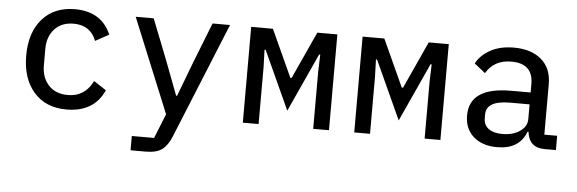

<svg xmlns="http://www.w3.org/2000/svg" viewBox="-48 -679 3095 1030"><g transform="rotate(5 1500.0 -164.0)"><path d="M319 12Q207 12 143 -61Q79 -134 79 -258Q79 -382 143 -455Q207 -528 318 -528Q462 -528 513 -408L440 -368Q409 -450 318 -450Q253 -450 215.5 -409Q178 -368 178 -302V-214Q178 -148 215.5 -107Q253 -66 320 -66Q411 -66 454 -153L521 -109Q467 12 319 12Z M975 -300 1060 -516H1154L900 107Q880 156 850 178Q820 200 762 200H681V123H801L854 -9L646 -516H743L828 -300L899 -113H904Z M1268 0V-516H1385L1501 -262H1508L1624 -516H1732V0H1647V-308L1650 -400H1644L1500 -85L1356 -400H1350L1353 -308V0Z M1868 0V-516H1985L2101 -262H2108L2224 -516H2332V0H2247V-308L2250 -400H2244L2100 -85L1956 -400H1950L1953 -308V0Z M2954 0H2893Q2809 0 2799 -85H2794Q2758 12 2638 12Q2558 12 2510.5 -30Q2463 -72 2463 -144Q2463 -296 2687 -296H2792V-342Q2792 -452 2675 -452Q2582 -452 2539 -378L2480 -425Q2502 -469 2554.5 -498.5Q2607 -528 2682 -528Q2776 -528 2830.5 -481Q2885 -434 2885 -350V-77H2954ZM2660 -61Q2717 -61 2754.5 -87Q2792 -113 2792 -152V-232H2688Q2559 -232 2559 -158V-137Q2559 -100 2586 -80.5Q2613 -61 2660 -61Z"/></g></svg>

Font: IBM Plex Mono Text
Style: Regular
Weight: 450
Designer: Mike Abbink, Paul van der Laan, Pieter van Rosmalen
Foundry: Bold Monday
Version: Version 2.000